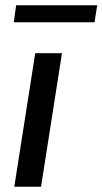

<svg xmlns="http://www.w3.org/2000/svg" viewBox="-20 -705 387 725"><path d="M34 0 113 -504H214L135 0ZM32 -621 41 -685H347L337 -621Z"/></svg>

Font: Mulish ExtraLight SemiBold
Style: Italic
Weight: 600
Italic angle: -9°
Version: Version 3.603